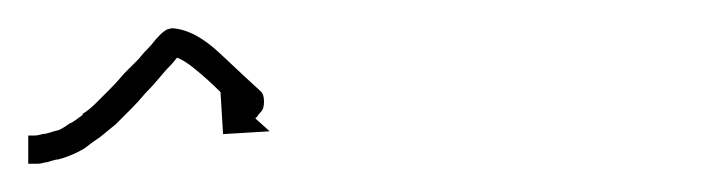

<svg xmlns="http://www.w3.org/2000/svg" viewBox="-20 -312 503 136"><path d="M1 -216Q1 -216 1 -216Q1 -216 1 -216Q1 -216 1 -216Q1 -216 1 -216Q3 -216 5 -216Q5 -216 5 -216Q5 -216 4 -216Q4 -216 4 -216Q4 -216 4 -216Q7 -216 10 -217Q10 -217 9.5 -217Q9 -217 9 -217Q9 -217 9 -217Q9 -217 9 -217Q12 -217 15 -218Q15 -218 15 -218Q15 -218 15 -218Q15 -218 15 -218Q15 -218 15 -218Q18 -219 22 -220Q22 -220 22 -220Q22 -220 22 -220Q22 -220 22 -220Q22 -220 22 -220Q26 -222 30 -225Q30 -225 30 -224.5Q30 -224 30 -224Q30 -224 29.5 -224Q29 -224 29 -224Q34 -227 39 -231Q39 -231 38.5 -231Q38 -231 38 -231Q38 -231 38 -231Q38 -231 38 -231Q43 -234 48 -239Q48 -239 48 -239Q48 -239 48 -239Q48 -239 48 -239Q48 -239 48 -239Q53 -244 58 -249Q58 -249 58 -249Q58 -249 58 -249Q58 -249 58 -249Q58 -249 58 -249Q63 -254 68 -260Q68 -260 68 -260Q68 -260 68 -260Q68 -260 68 -260Q68 -260 68 -260Q73 -265 78 -270Q82 -275 87 -280Q90 -284 94 -288Q95 -289 98 -291Q101 -292 102 -292Q118 -291 136 -274Q154 -257 165 -247Q167 -245 167 -240Q167 -235 165 -233Q163 -231 162 -229Q161 -229 161 -228L171 -219L138 -217L136 -250L146 -241Q146 -242 147 -243Q149 -245 151 -247Q153 -249 153 -240Q153 -230 151 -232Q146 -237 136.5 -246.5Q127 -256 117 -264Q107 -272 101 -272Q100 -272 105 -274Q110 -276 109 -275Q105 -271 102 -267Q97 -262 93 -257Q88 -251 83 -246Q83 -246 83 -246Q83 -246 83 -246Q83 -246 83 -246Q83 -246 83 -246Q78 -240 73 -235Q73 -235 73 -235Q73 -235 73 -235Q73 -235 73 -235Q73 -235 73 -235Q67 -229 62 -224Q62 -224 62 -224Q62 -224 62 -224Q62 -224 62 -224Q62 -224 62 -224Q56 -219 51 -215Q51 -215 51 -215Q51 -215 51 -215Q51 -215 51 -215Q51 -215 51 -215Q45 -211 40 -207Q40 -207 40 -207Q40 -207 40 -207Q40 -207 40 -207Q40 -207 40 -207Q35 -204 30 -202Q30 -202 30 -202Q30 -202 30 -202Q30 -202 30 -202Q30 -202 30 -202Q25 -200 21 -199Q21 -199 21 -199Q21 -199 21 -199Q21 -199 20.5 -199Q20 -199 20 -199Q16 -198 13 -197Q13 -197 13 -197Q13 -197 12 -197Q12 -197 12 -197Q12 -197 12 -197Q9 -196 6 -196Q6 -196 6 -196Q6 -196 6 -196Q6 -196 6 -196Q6 -196 6 -196Q3 -196 2 -196Q2 -196 2 -196Q2 -196 1 -196Q1 -196 1 -196Q1 -196 1 -196Q1 -196 0 -196V-216Q0 -216 1 -216Z"/></svg>

Font: FRB American Cursive Just Arrows Black
Style: Bold Italic
Weight: 900
Italic angle: -25°
Version: Version 2.0;Modular Font Editor K font №1